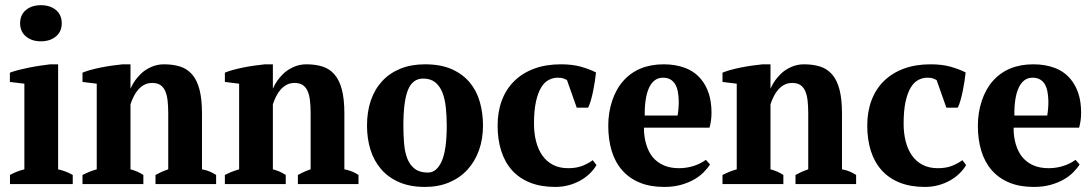

<svg xmlns="http://www.w3.org/2000/svg" viewBox="-20 -719 4262 750"><path d="M264.2 0H19V-35.6Q32.7 -43 45.4 -48.1Q58.1 -53.2 75.2 -57.6V-392.1L18.6 -398.9V-435.1Q32.2 -440.4 52.2 -445.6Q72.3 -450.7 94.2 -455.1Q116.2 -459.5 137.9 -462.6Q159.7 -465.8 175.8 -467.8H207V-57.6Q225.6 -53.2 238.3 -48.1Q251 -43 264.2 -35.6ZM58.6 -627.9Q58.6 -661.1 81.3 -679.9Q104 -698.7 139.6 -698.7Q175.8 -698.7 198.5 -679.9Q221.2 -661.1 221.2 -627.9Q221.2 -595.7 198.5 -576.7Q175.8 -557.6 139.6 -557.6Q104 -557.6 81.3 -576.7Q58.6 -595.7 58.6 -627.9Z M824.2 0H587.4V-35.6Q599.1 -42 610.4 -47.1Q621.6 -52.2 637.2 -57.6V-276.9Q637.2 -305.7 634.5 -327.6Q631.8 -349.6 624.8 -364.7Q617.7 -379.9 605.5 -387.5Q593.3 -395 574.2 -395Q557.6 -395 544.4 -388.2Q531.2 -381.3 521 -370.1Q510.7 -358.9 502.9 -343.5Q495.1 -328.1 489.7 -311.5V-57.6Q504.4 -53.7 515.6 -48.8Q526.9 -43.9 540 -35.6V0H302.2V-35.6Q314 -41.5 326.7 -46.9Q339.4 -52.2 357.9 -57.6V-392.1L302.2 -398.9V-435.1Q314.5 -440.4 333 -445.6Q351.6 -450.7 373 -455.1Q394.5 -459.5 416.7 -462.6Q439 -465.8 459 -467.8H489.7V-373.5H490.2Q498.5 -392.1 508.1 -405Q517.6 -418 529.8 -430.2Q544.9 -445.3 568.8 -456.5Q592.8 -467.8 620.6 -467.8Q656.2 -467.8 683.8 -459Q711.4 -450.2 730.5 -428.2Q749.5 -406.2 759.3 -369.1Q769 -332 769 -275.4V-57.6Q787.1 -54.2 799.6 -48.8Q812 -43.5 824.2 -35.6Z M1380.4 0H1143.6V-35.6Q1155.3 -42 1166.5 -47.1Q1177.7 -52.2 1193.4 -57.6V-276.9Q1193.4 -305.7 1190.7 -327.6Q1188 -349.6 1180.9 -364.7Q1173.8 -379.9 1161.6 -387.5Q1149.4 -395 1130.4 -395Q1113.8 -395 1100.6 -388.2Q1087.4 -381.3 1077.1 -370.1Q1066.9 -358.9 1059.1 -343.5Q1051.3 -328.1 1045.9 -311.5V-57.6Q1060.5 -53.7 1071.8 -48.8Q1083 -43.9 1096.2 -35.6V0H858.4V-35.6Q870.1 -41.5 882.8 -46.9Q895.5 -52.2 914.1 -57.6V-392.1L858.4 -398.9V-435.1Q870.6 -440.4 889.2 -445.6Q907.7 -450.7 929.2 -455.1Q950.7 -459.5 972.9 -462.6Q995.1 -465.8 1015.1 -467.8H1045.9V-373.5H1046.4Q1054.7 -392.1 1064.2 -405Q1073.7 -418 1085.9 -430.2Q1101.1 -445.3 1125 -456.5Q1148.9 -467.8 1176.8 -467.8Q1212.4 -467.8 1240 -459Q1267.6 -450.2 1286.6 -428.2Q1305.7 -406.2 1315.4 -369.1Q1325.2 -332 1325.2 -275.4V-57.6Q1343.3 -54.2 1355.7 -48.8Q1368.2 -43.5 1380.4 -35.6Z M1413.6 -228.5Q1413.6 -282.7 1428.7 -326.7Q1443.8 -370.6 1472.9 -402.1Q1502 -433.6 1544.2 -450.7Q1586.4 -467.8 1640.1 -467.8Q1702.1 -467.8 1745.1 -448.5Q1788.1 -429.2 1815.2 -396.5Q1842.3 -363.8 1854.5 -320.3Q1866.7 -276.9 1866.7 -228.5Q1866.7 -176.3 1851.1 -132.3Q1835.4 -88.4 1806.2 -56.4Q1776.9 -24.4 1734.9 -6.6Q1692.9 11.2 1640.1 11.2Q1582 11.2 1539.3 -7.3Q1496.6 -25.9 1468.8 -58.1Q1440.9 -90.3 1427.2 -134Q1413.6 -177.7 1413.6 -228.5ZM1555.7 -228.5Q1555.7 -190.4 1558.6 -157Q1561.5 -123.5 1571.5 -98.6Q1581.5 -73.7 1600.6 -59.3Q1619.6 -44.9 1651.4 -44.9Q1685.5 -44.9 1705.3 -88.9Q1725.1 -132.8 1725.1 -228.5Q1725.1 -266.6 1721.4 -300Q1717.8 -333.5 1707.8 -358.4Q1697.8 -383.3 1679.7 -397.7Q1661.6 -412.1 1632.8 -412.1Q1591.8 -412.1 1573.7 -367.9Q1555.7 -323.7 1555.7 -228.5Z M2310.1 -74.2Q2299.8 -56.6 2283.7 -41Q2267.6 -25.4 2247.1 -13.9Q2226.6 -2.4 2201.9 4.4Q2177.2 11.2 2148.9 11.2Q2092.3 11.2 2050 -5.9Q2007.8 -22.9 1979.7 -54.4Q1951.7 -85.9 1937.7 -130.1Q1923.8 -174.3 1923.8 -228.5Q1923.8 -282.7 1940.4 -326.9Q1957 -371.1 1988.8 -402.3Q2020.5 -433.6 2066.4 -450.7Q2112.3 -467.8 2170.9 -467.8Q2216.3 -467.8 2249.8 -458.3Q2283.2 -448.7 2308.1 -436Q2306.6 -420.4 2303.7 -401.4Q2300.8 -382.3 2296.9 -363.3Q2293 -344.2 2288.1 -327.1Q2283.2 -310.1 2277.3 -298.3H2232.9L2194.8 -406.2Q2187.5 -410.2 2180.2 -412.8Q2172.9 -415.5 2158.7 -415.5Q2140.1 -415.5 2123.3 -406.7Q2106.4 -397.9 2093.8 -377Q2081.1 -356 2073.5 -321.5Q2065.9 -287.1 2065.9 -235.4Q2065.9 -198.7 2074 -167Q2082 -135.3 2098.4 -111.8Q2114.7 -88.4 2139.9 -75.2Q2165 -62 2199.7 -62Q2231.9 -62 2255.6 -71.5Q2279.3 -81.1 2295.4 -93.3Z M2753.4 -76.7Q2743.7 -61 2728 -45.4Q2712.4 -29.8 2690.4 -17.3Q2668.5 -4.9 2639.4 3.2Q2610.4 11.2 2574.2 11.2Q2519 11.2 2478.3 -5.9Q2437.5 -22.9 2410.2 -54.2Q2382.8 -85.4 2369.4 -129.6Q2356 -173.8 2356 -228Q2356 -279.3 2371.3 -325.4Q2386.7 -371.6 2414.6 -402.8Q2472.2 -467.8 2572.8 -467.8Q2619.1 -467.8 2656.5 -453.6Q2693.8 -439.5 2718.8 -409.2Q2738.3 -385.7 2748.8 -353.3Q2759.3 -320.8 2759.3 -278.3Q2759.3 -248 2751.5 -220.2H2495.6Q2495.1 -202.6 2497.6 -186Q2500 -169.4 2504.4 -154.8Q2508.8 -140.1 2514.9 -128.2Q2521 -116.2 2527.8 -107.4Q2564.5 -62 2631.8 -62Q2661.1 -62 2688.2 -70.3Q2715.3 -78.6 2737.3 -94.7ZM2569.8 -415.5Q2551.3 -415.5 2537.6 -405.3Q2523.9 -395 2515.1 -375.7Q2506.3 -356.4 2502.2 -329.1Q2498 -301.8 2498.5 -267.6H2627Q2631.8 -298.3 2631.3 -325.2Q2630.9 -344.7 2627.7 -361.3Q2624.5 -377.9 2617.4 -389.9Q2610.4 -401.9 2598.6 -408.7Q2586.9 -415.5 2569.8 -415.5Z M3324.2 0H3087.4V-35.6Q3099.1 -42 3110.4 -47.1Q3121.6 -52.2 3137.2 -57.6V-276.9Q3137.2 -305.7 3134.5 -327.6Q3131.8 -349.6 3124.8 -364.7Q3117.7 -379.9 3105.5 -387.5Q3093.3 -395 3074.2 -395Q3057.6 -395 3044.4 -388.2Q3031.2 -381.3 3021 -370.1Q3010.7 -358.9 3002.9 -343.5Q2995.1 -328.1 2989.7 -311.5V-57.6Q3004.4 -53.7 3015.6 -48.8Q3026.9 -43.9 3040 -35.6V0H2802.2V-35.6Q2814 -41.5 2826.7 -46.9Q2839.4 -52.2 2857.9 -57.6V-392.1L2802.2 -398.9V-435.1Q2814.5 -440.4 2833 -445.6Q2851.6 -450.7 2873 -455.1Q2894.5 -459.5 2916.7 -462.6Q2939 -465.8 2959 -467.8H2989.7V-373.5H2990.2Q2998.5 -392.1 3008.1 -405Q3017.6 -418 3029.8 -430.2Q3044.9 -445.3 3068.8 -456.5Q3092.8 -467.8 3120.6 -467.8Q3156.2 -467.8 3183.8 -459Q3211.4 -450.2 3230.5 -428.2Q3249.5 -406.2 3259.3 -369.1Q3269 -332 3269 -275.4V-57.6Q3287.1 -54.2 3299.6 -48.8Q3312 -43.5 3324.2 -35.6Z M3753.9 -74.2Q3743.7 -56.6 3727.5 -41Q3711.4 -25.4 3690.9 -13.9Q3670.4 -2.4 3645.8 4.4Q3621.1 11.2 3592.8 11.2Q3536.1 11.2 3493.9 -5.9Q3451.7 -22.9 3423.6 -54.4Q3395.5 -85.9 3381.6 -130.1Q3367.7 -174.3 3367.7 -228.5Q3367.7 -282.7 3384.3 -326.9Q3400.9 -371.1 3432.6 -402.3Q3464.4 -433.6 3510.3 -450.7Q3556.2 -467.8 3614.7 -467.8Q3660.2 -467.8 3693.6 -458.3Q3727.1 -448.7 3752 -436Q3750.5 -420.4 3747.6 -401.4Q3744.6 -382.3 3740.7 -363.3Q3736.8 -344.2 3731.9 -327.1Q3727.1 -310.1 3721.2 -298.3H3676.8L3638.7 -406.2Q3631.3 -410.2 3624 -412.8Q3616.7 -415.5 3602.5 -415.5Q3584 -415.5 3567.1 -406.7Q3550.3 -397.9 3537.6 -377Q3524.9 -356 3517.3 -321.5Q3509.8 -287.1 3509.8 -235.4Q3509.8 -198.7 3517.8 -167Q3525.9 -135.3 3542.2 -111.8Q3558.6 -88.4 3583.7 -75.2Q3608.9 -62 3643.6 -62Q3675.8 -62 3699.5 -71.5Q3723.1 -81.1 3739.3 -93.3Z M4197.3 -76.7Q4187.5 -61 4171.9 -45.4Q4156.2 -29.8 4134.3 -17.3Q4112.3 -4.9 4083.3 3.2Q4054.2 11.2 4018.1 11.2Q3962.9 11.2 3922.1 -5.9Q3881.3 -22.9 3854 -54.2Q3826.7 -85.4 3813.2 -129.6Q3799.8 -173.8 3799.8 -228Q3799.8 -279.3 3815.2 -325.4Q3830.6 -371.6 3858.4 -402.8Q3916 -467.8 4016.6 -467.8Q4063 -467.8 4100.3 -453.6Q4137.7 -439.5 4162.6 -409.2Q4182.1 -385.7 4192.6 -353.3Q4203.1 -320.8 4203.1 -278.3Q4203.1 -248 4195.3 -220.2H3939.5Q3939 -202.6 3941.4 -186Q3943.8 -169.4 3948.2 -154.8Q3952.6 -140.1 3958.7 -128.2Q3964.8 -116.2 3971.7 -107.4Q4008.3 -62 4075.7 -62Q4105 -62 4132.1 -70.3Q4159.2 -78.6 4181.2 -94.7ZM4013.7 -415.5Q3995.1 -415.5 3981.4 -405.3Q3967.8 -395 3959 -375.7Q3950.2 -356.4 3946 -329.1Q3941.9 -301.8 3942.4 -267.6H4070.8Q4075.7 -298.3 4075.2 -325.2Q4074.7 -344.7 4071.5 -361.3Q4068.4 -377.9 4061.3 -389.9Q4054.2 -401.9 4042.5 -408.7Q4030.8 -415.5 4013.7 -415.5Z"/></svg>

Font: PT Astra Serif
Style: Bold
Weight: 700
Designer: A.Korolkova, I. Chaeva
Foundry: ParaType Ltd
Version: Version 1.002